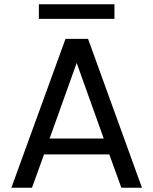

<svg xmlns="http://www.w3.org/2000/svg" viewBox="-20 -874 714 894"><path d="M545 0 489 -155H185L129 0H33L285 -693H390L641 0ZM161 -786V-854H513V-786ZM463 -229 337 -581 211 -229Z"/></svg>

Font: SVN-Poppins
Style: Regular
Weight: 400
Designer: Ninad Kale (Devanagari), Jonny Pinhorn (Latin)
Foundry: Indian Type Foundry
Version: Version 3.002 2017